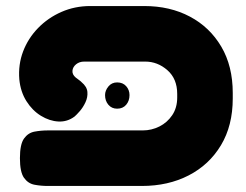

<svg xmlns="http://www.w3.org/2000/svg" viewBox="-20 -607 816 636"><path d="M138 9Q116 9 94.5 5Q73 1 59.5 -18Q46 -37 46 -83Q46 -129 59.5 -148Q73 -167 94.5 -171Q116 -175 139 -175H453Q482 -175 508 -188Q534 -201 550.5 -225.5Q567 -250 567 -284V-296Q567 -346 534.5 -374.5Q502 -403 461 -403H259Q243 -403 232 -394Q221 -385 220 -372.5Q219 -360 231 -350Q236 -346 241 -342.5Q246 -339 250 -335Q268 -320 269.5 -302.5Q271 -285 263 -268Q255 -251 244 -238.5Q233 -226 227 -221Q203 -203 173.5 -204.5Q144 -206 115.5 -223.5Q87 -241 67.5 -272Q48 -303 44 -344Q40 -393 56.5 -436.5Q73 -480 106 -514Q139 -548 183.5 -567.5Q228 -587 279 -587H458Q543 -587 609 -552Q675 -517 713 -452.5Q751 -388 751 -299V-281Q751 -191 712 -126Q673 -61 605 -26Q537 9 450 9ZM368 -247Q350 -247 339 -260Q328 -273 328 -292Q328 -307 339 -320.5Q350 -334 368 -334Q387 -334 398 -321.5Q409 -309 409 -292Q409 -273 398 -260Q387 -247 368 -247Z"/></svg>

Font: Fredoka Expanded
Style: Bold
Weight: 700
Width: 7
Designer: Ben Nathan
Foundry: Milena B. Brandão, Ben Nathan
Version: Version 2.001